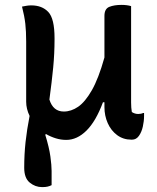

<svg xmlns="http://www.w3.org/2000/svg" viewBox="-20 -561 640 785"><path d="M108 -539Q152 -539 177.5 -512Q203 -485 203 -405V-400Q203 -342 197.5 -285Q192 -228 182 -154Q197 -105 241 -105Q271 -105 299.5 -124.5Q328 -144 355.5 -192Q383 -240 407 -326V-496Q407 -525 427 -533Q447 -541 477 -541Q499 -541 516 -536V-142Q516 -120 519 -103Q531 -95 545 -95Q557 -95 565 -99H569V-87Q569 -66 564 -43.5Q559 -21 548 -5.5Q537 10 520 10H517Q484 10 459 -8.5Q434 -27 420.5 -57.5Q407 -88 407 -123V-143H401Q372 -65 333.5 -27Q295 11 251 11Q229 11 208 4.5Q187 -2 168 -13L165 -10Q181 42 186 78.5Q191 115 191 138V196Q183 200 174.5 202Q166 204 152 204Q124 204 101.5 185.5Q79 167 79 125Q79 70 84.5 19.5Q90 -31 101 -87Q87 -116 87 -145V-391Q87 -433 83.5 -464Q80 -495 70 -534Q80 -536 89 -537.5Q98 -539 108 -539Z"/></svg>

Font: Recursive Mn Csl St Med
Style: Regular
Weight: 500
Monospace: yes
Version: Version 1.079;hotconv 1.0.112;makeotfexe 2.5.65598; ttfautoh